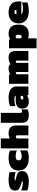

<svg xmlns="http://www.w3.org/2000/svg" viewBox="1871 -2585 914 4696"><g transform="rotate(-90 2328.0 -237.0)"><path d="M239 10Q171 10 111 0Q51 -10 19 -24V-177Q43 -165 75 -156Q107 -147 138.5 -142Q170 -137 191 -137Q214 -137 229.5 -138Q245 -139 245 -148Q245 -156 229 -161Q213 -166 188.5 -172Q164 -178 138 -187Q73 -211 44 -241.5Q15 -272 15 -329Q15 -405 78 -444.5Q141 -484 271 -484Q303 -484 341 -480.5Q379 -477 412.5 -472Q446 -467 466 -460V-308Q434 -322 397 -329.5Q360 -337 332 -337Q318 -337 301.5 -336.5Q285 -336 273.5 -333.5Q262 -331 262 -324Q262 -314 292.5 -308.5Q323 -303 360 -292Q412 -277 440.5 -258.5Q469 -240 480.5 -213.5Q492 -187 492 -148Q492 -75 428 -32.5Q364 10 239 10Z M804 10Q717 10 650 -16.5Q583 -43 545 -98Q507 -153 507 -237Q507 -322 544.5 -376.5Q582 -431 648.5 -457.5Q715 -484 802 -484Q858 -484 905 -476.5Q952 -469 995 -449V-281Q963 -297 928 -304Q893 -311 856 -311Q804 -311 779 -294.5Q754 -278 754 -237Q754 -197 780 -180Q806 -163 858 -163Q895 -163 930 -173.5Q965 -184 997 -201V-25Q954 -6 907 2Q860 10 804 10Z M1047 0V-674H1289V-456Q1309 -467 1342.5 -475.5Q1376 -484 1413 -484Q1514 -484 1561 -437Q1608 -390 1608 -292V0H1366V-272Q1366 -306 1333 -306Q1323 -306 1309.5 -300Q1296 -294 1289 -286V0Z M1863 10Q1758 10 1715.5 -32Q1673 -74 1673 -162V-674H1915V-194Q1915 -175 1922.5 -166Q1930 -157 1950 -157Q1978 -157 2000 -166V-16Q1969 -3 1941 3.5Q1913 10 1863 10Z M2187 10Q2142 10 2104 -6Q2066 -22 2043 -57Q2020 -92 2020 -148Q2020 -228 2070.5 -269Q2121 -310 2226 -310H2332V-315Q2332 -326 2311 -334.5Q2290 -343 2247 -343Q2209 -343 2164.5 -336.5Q2120 -330 2080 -318V-448Q2119 -465 2179.5 -474.5Q2240 -484 2295 -484Q2374 -484 2434 -462.5Q2494 -441 2528 -396.5Q2562 -352 2562 -283V0H2350L2340 -34Q2316 -15 2278.5 -2.5Q2241 10 2187 10ZM2278 -122Q2297 -122 2309.5 -128Q2322 -134 2332 -144V-188H2288Q2243 -188 2243 -155Q2243 -122 2278 -122Z M2627 0V-474H2851L2856 -445Q2884 -461 2920 -472.5Q2956 -484 3002 -484Q3044 -484 3068.5 -473Q3093 -462 3109 -440Q3141 -460 3179.5 -472Q3218 -484 3270 -484Q3355 -484 3393 -439.5Q3431 -395 3431 -305V0H3194V-276Q3194 -292 3188.5 -299Q3183 -306 3166 -306Q3150 -306 3138 -293V0H2915V-282Q2915 -306 2893 -306Q2874 -306 2859 -288V0Z M3496 200V-474H3706L3717 -443Q3743 -462 3775 -473Q3807 -484 3850 -484Q3957 -484 4015.5 -427Q4074 -370 4074 -243Q4074 -116 4012.5 -53Q3951 10 3841 10Q3815 10 3786 4.5Q3757 -1 3738 -8V200ZM3780 -163Q3802 -163 3814.5 -180Q3827 -197 3827 -240Q3827 -283 3814.5 -297Q3802 -311 3780 -311Q3767 -311 3757.5 -307.5Q3748 -304 3738 -296V-178Q3756 -163 3780 -163Z M4399 10Q4315 10 4248.5 -18Q4182 -46 4143 -100.5Q4104 -155 4104 -235Q4104 -348 4171.5 -416Q4239 -484 4373 -484Q4495 -484 4568 -424Q4641 -364 4641 -253V-172H4325Q4340 -153 4374.5 -142.5Q4409 -132 4464 -132Q4509 -132 4551 -139.5Q4593 -147 4617 -156V-26Q4542 10 4399 10ZM4325 -293H4434V-302Q4434 -316 4423 -328.5Q4412 -341 4381 -341Q4351 -341 4338 -327Q4325 -313 4325 -293Z"/></g></svg>

Font: Boz Display
Style: Regular
Weight: 900
Version: Version 2.000; ttfautohint (v1.8.3)